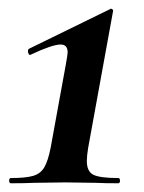

<svg xmlns="http://www.w3.org/2000/svg" viewBox="-20 -420 331 440"><path d="M5 -12Q39 -12 56 -17Q73 -22 81.5 -36.5Q90 -51 96 -81L131 -273Q135 -295 135 -300Q135 -318 119 -318Q100 -318 51 -295L49 -294Q46 -294 44.5 -299.5Q43 -305 46 -308L232 -399Q234 -401 237 -399Q240 -397 239 -394L182 -81Q179 -63 179 -51Q179 -27 194 -19.5Q209 -12 251 -12Q255 -12 255 -6Q255 0 251 0Q219 0 200 -1L129 -2L57 -1Q38 0 5 0Q1 0 1 -6Q1 -12 5 -12Z"/></svg>

Font: Cormorant Garamond
Style: Bold Italic
Weight: 700
Italic angle: -10°
Designer: Christian Thalmann (Catharsis Fonts)
Foundry: Catharsis Fonts
Version: Version 4.000